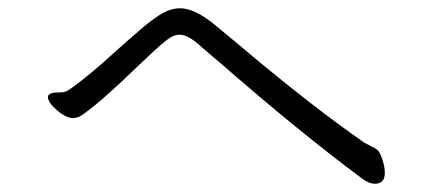

<svg xmlns="http://www.w3.org/2000/svg" viewBox="-20 -552 1040 465"><path d="M148 -335Q195 -368 266 -433Q287 -452 329 -488Q357 -511 376.5 -521.5Q396 -532 416 -532Q449 -532 494 -497Q504 -489 552 -449Q733 -296 863 -206Q870 -202 879.5 -197.5Q889 -193 894 -189Q900 -184 906 -166Q912 -148 912 -133Q912 -107 888 -107Q873 -107 855 -121Q707 -231 521 -393Q504 -407 488 -421Q472 -435 458 -447Q433 -468 415 -468Q399 -468 380 -452Q361 -437 313 -391Q233 -313 184 -277Q170 -266 157 -266Q140 -266 118 -285Q96 -304 96 -317Q96 -320 97 -321Q103 -328 117 -328H124Q138 -328 148 -335Z"/></svg>

Font: Iansui 0.93
Style: Regular
Weight: 400
Designer: But Ko / Fontworks Inc.
Foundry: zi-hi.com / Fontworks Inc.
Version: Version 0.931